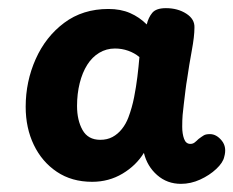

<svg xmlns="http://www.w3.org/2000/svg" viewBox="-20 -908 572 471"><path d="M43 -646Q43 -708 67.5 -763Q92 -818 137.5 -852Q183 -886 246 -886Q276 -886 299 -876Q322 -866 340 -848Q344 -865 353.5 -876.5Q363 -888 387 -888Q416 -888 437 -874.5Q458 -861 457 -840Q457 -819 450.5 -784Q444 -749 439 -714Q437 -703 435 -686.5Q433 -670 431 -653.5Q429 -637 428 -626Q427 -614 427 -597Q427 -580 431.5 -567.5Q436 -555 447 -555Q453 -555 457.5 -558.5Q462 -562 467 -567Q475 -573 480 -576Q485 -579 495 -579Q511 -579 524 -563Q537 -547 530 -523Q527 -509 510.5 -493.5Q494 -478 471 -467.5Q448 -457 424 -457Q390 -457 365.5 -478.5Q341 -500 333 -533Q314 -502 280.5 -482Q247 -462 206 -462Q156 -462 119.5 -486.5Q83 -511 63 -552.5Q43 -594 43 -646ZM169 -648Q169 -613 182.5 -589Q196 -565 226 -565Q243 -565 256 -572Q269 -579 279 -591.5Q289 -604 295 -620Q304 -644 309 -669.5Q314 -695 317 -719.5Q320 -744 322 -768Q310 -778 294.5 -783.5Q279 -789 262 -789Q241 -789 223.5 -778.5Q206 -768 194 -749Q182 -730 175.5 -704Q169 -678 169 -648Z"/></svg>

Font: Playpen Sans
Style: Bold
Weight: 700
Designer: Laura Meseguer, Veronika Burian, José Scaglione
Foundry: TypeTogether
Version: Version 1.001